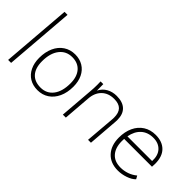

<svg xmlns="http://www.w3.org/2000/svg" viewBox="-15 -1321 1913 1913"><g transform="rotate(45 941.0 -364.5)"><path d="M127 -736H169L110 0H68Z M272 -233Q272 -316 300.5 -379Q329 -442 381.5 -477Q434 -512 503 -512Q567 -512 615.5 -482.5Q664 -453 690.5 -398.5Q717 -344 717 -271Q717 -188 688 -125Q659 -62 607 -27.5Q555 7 487 7Q422 7 373.5 -22.5Q325 -52 298.5 -106.5Q272 -161 272 -233ZM673 -274Q673 -367 627.5 -419.5Q582 -472 501 -472Q416 -472 366 -407.5Q316 -343 316 -230Q316 -135 361 -84Q406 -33 491 -33Q575 -33 624 -96.5Q673 -160 673 -274Z M1261 -346Q1261 -329 1260 -320L1235 0H1194L1220 -316Q1221 -324 1221 -340Q1221 -408 1189 -440.5Q1157 -473 1091 -473Q1009 -473 959.5 -424.5Q910 -376 904 -291L881 0H839L868 -362Q872 -403 872 -454Q872 -485 871 -500H909L910 -409Q934 -459 981 -485.5Q1028 -512 1087 -512Q1172 -512 1216.5 -470Q1261 -428 1261 -346Z M1442 -261Q1441 -251 1441 -229Q1441 -138 1486.5 -85.5Q1532 -33 1618 -33Q1665 -33 1710 -48.5Q1755 -64 1792 -95L1811 -61Q1781 -30 1727 -11.5Q1673 7 1620 7Q1515 7 1455 -58Q1395 -123 1395 -233Q1395 -316 1424.5 -379Q1454 -442 1508.5 -477Q1563 -512 1637 -512Q1730 -512 1783 -459Q1836 -406 1836 -304Q1836 -276 1834 -261ZM1447 -302H1795Q1799 -384 1756.5 -429.5Q1714 -475 1641 -475Q1562 -475 1512 -429.5Q1462 -384 1447 -302Z"/></g></svg>

Font: Muli ExtraLight
Style: Italic
Weight: 275
Italic angle: -4.541°
Designer: Vernon Adams
Foundry: Vernon Adams
Version: Version 2.001